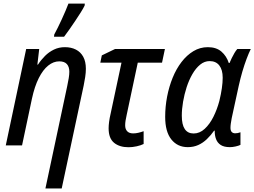

<svg xmlns="http://www.w3.org/2000/svg" viewBox="-20 -811 1419 1071"><path d="M233.4 240.2 355 -331.1Q359.9 -354 363.3 -374.5Q366.7 -395 366.7 -411.1Q366.7 -438.5 353 -453.6Q339.4 -468.8 310.5 -468.8Q278.3 -468.8 249 -445.3Q219.7 -421.9 196.3 -375.5Q172.9 -329.1 158.2 -260.7L103 0H12.2L126 -537.6H198.7L188.5 -450.7H191.9Q209 -477.1 231 -499Q252.9 -521 280.8 -534.4Q308.6 -547.9 341.8 -547.9Q377 -547.9 403.3 -534.4Q429.7 -521 444.3 -494.4Q459 -467.8 459 -427.2Q459 -406.2 455.3 -381.6Q451.7 -356.9 446.8 -334L324.2 240.2ZM281.2 -606 282.7 -618.7Q291.5 -634.8 302.5 -657Q313.5 -679.2 324.7 -703.6Q335.9 -728 345.7 -751Q355.5 -773.9 361.8 -791H453.1L452.1 -779.8Q444.8 -764.6 430.9 -742.4Q417 -720.2 400.1 -695.1Q383.3 -669.9 366.9 -646.5Q350.6 -623 337.4 -606Z M696.8 10.3Q646.5 10.3 616.2 -14.6Q585.9 -39.6 585.9 -95.2Q585.9 -110.8 588.6 -131.6Q591.3 -152.3 596.7 -175.3L657.7 -461.4H539.6L547.9 -502L621.6 -537.6H899.9L883.8 -461.4H748.5L686.5 -169.4Q682.6 -152.3 680.4 -138.4Q678.2 -124.5 678.2 -111.8Q678.2 -90.8 689.5 -78.9Q700.7 -66.9 722.7 -66.9Q736.8 -66.9 751.5 -70.3Q766.1 -73.7 781.2 -79.1V-7.8Q765.6 0 742.4 5.1Q719.2 10.3 696.8 10.3Z M1027.3 9.8Q970.2 9.8 935.8 -33.2Q901.4 -76.2 901.4 -159.2Q901.4 -215.8 912.1 -271.7Q922.9 -327.6 943.1 -377.4Q963.4 -427.2 992.7 -465.3Q1022 -503.4 1058.8 -525.6Q1095.7 -547.9 1139.2 -547.9Q1186.5 -547.9 1215.1 -523.2Q1243.7 -498.5 1256.3 -459.5H1260.3Q1265.6 -472.7 1272.7 -487.1Q1279.8 -501.5 1287.6 -514.9Q1295.4 -528.3 1303.7 -537.6H1378.9Q1367.7 -515.1 1355.5 -482.7Q1343.3 -450.2 1332 -411.9Q1320.8 -373.5 1311.5 -331.5L1272.5 -151.9Q1269.5 -136.7 1267.6 -122.8Q1265.6 -108.9 1265.6 -98.1Q1265.6 -82 1272.7 -74.7Q1279.8 -67.4 1292 -67.4Q1298.3 -67.4 1306.2 -68.8Q1314 -70.3 1321.3 -73.2V-2.9Q1311.5 2 1294.4 5.9Q1277.3 9.8 1262.2 9.8Q1230 9.8 1211.4 -2.2Q1192.9 -14.2 1185.1 -35.2Q1177.2 -56.2 1177.7 -82H1174.3Q1155.3 -55.2 1133.5 -34.4Q1111.8 -13.7 1085.7 -2Q1059.6 9.8 1027.3 9.8ZM1060.1 -66.4Q1093.8 -66.4 1121.8 -92.3Q1149.9 -118.2 1170.7 -159.9Q1191.4 -201.7 1203.6 -248Q1212.9 -286.1 1217.5 -318.6Q1222.2 -351.1 1222.2 -377.4Q1222.2 -421.4 1203.4 -445.8Q1184.6 -470.2 1149.4 -470.2Q1120.6 -470.2 1096.4 -450.4Q1072.3 -430.7 1053.2 -397.7Q1034.2 -364.7 1021.2 -325Q1008.3 -285.2 1001.2 -243.7Q994.1 -202.1 994.1 -165.5Q994.1 -115.7 1010.7 -91.1Q1027.3 -66.4 1060.1 -66.4Z"/></svg>

Font: Open Sans SemiCondensed Medium
Style: Italic
Weight: 500
Width: 4
Italic angle: -12°
Designer: Monotype Design Team
Foundry: Monotype Imaging Inc.
Version: Version 3.000